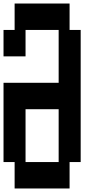

<svg xmlns="http://www.w3.org/2000/svg" viewBox="-20 -1050 540 1090"><path d="M438 -880V-130H375V20H63V-130H0V-580H313V-880H125V-730H0V-880H63V-1030H375V-880ZM313 -130V-430H125V-130Z"/></svg>

Font: 2P VHS
Style: Regular
Weight: 400
Designer: CodeMan38
Foundry: CodeMan38
Version: Version 3.000